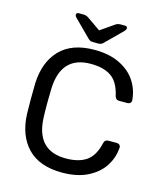

<svg xmlns="http://www.w3.org/2000/svg" viewBox="-129 -982 923 1088"><g transform="rotate(15 332.5 -438.5)"><path d="M60.1 -349.1Q60.1 -411.1 61 -439Q65.9 -564.9 135.5 -637.5Q205.1 -710 337.9 -710Q426.8 -710 488.8 -678.5Q550.8 -647 582.3 -595.9Q613.8 -544.9 617.2 -486.8Q617.2 -478 610.6 -472.4Q604 -466.8 595.2 -466.8H544.9Q535.2 -466.8 529.1 -471.9Q522.9 -477.1 520 -488.8Q502.9 -565.9 458.5 -596.9Q414.1 -627.9 337.9 -627.9Q164.1 -627.9 157.2 -434.1Q156.2 -407.2 155.8 -351.1Q155.8 -294.9 157.2 -266.1Q164.1 -73.2 337.9 -73.2Q413.1 -73.2 458 -104Q502.9 -134.8 520 -210.9Q522.9 -223.1 529.1 -228Q535.2 -232.9 544.9 -232.9H595.2Q604 -232.9 610.6 -227.5Q617.2 -222.2 617.2 -212.9Q614.3 -154.8 582.5 -104Q550.8 -53.2 488.8 -21.7Q426.8 9.8 337.9 9.8Q205.1 9.8 135.5 -62.5Q65.9 -134.8 61 -261.2Q60.1 -288.1 60.1 -349.1ZM182.6 -875Q182.6 -887.2 196.8 -887.2H222.7Q238.8 -887.2 251 -879.9L333 -823.2L415 -879.9Q424.8 -886.7 441.9 -887.2H467.8Q481.9 -887.2 481.9 -875Q481.9 -866.2 471.7 -856L379.9 -765.1Q371.1 -755.4 364 -752.7Q356.9 -750 347.7 -750H317.9Q307.6 -750 301.3 -752.4Q294.9 -754.9 284.7 -765.1L193.8 -856Q182.6 -865.7 182.6 -875Z"/></g></svg>

Font: Rubik AZ
Style: Regular
Weight: 400
Designer: Hubert and Fischer
Foundry: Hubert & Fischer
Version: Version 2.000